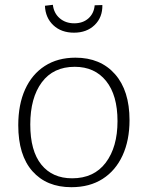

<svg xmlns="http://www.w3.org/2000/svg" viewBox="-20 -772 615 799"><path d="M294 -532Q398 -532 458.5 -463.5Q519 -395 519 -272Q519 -188 490 -125Q461 -62 407 -27.5Q353 7 277 7Q174 7 115 -59.5Q56 -126 56 -251Q56 -337 84.5 -400Q113 -463 166.5 -497.5Q220 -532 294 -532ZM291 -494Q202 -494 154 -429.5Q106 -365 106 -254Q106 -144 152 -87Q198 -30 280 -30Q371 -30 420 -95Q469 -160 469 -268Q469 -376 421.5 -435Q374 -494 291 -494ZM288 -636Q235 -636 202 -667Q169 -698 167 -748L200 -752Q204 -717 228.5 -696Q253 -675 289 -675Q325 -675 348 -695.5Q371 -716 374 -750L406 -751Q407 -700 374 -668Q341 -636 288 -636Z"/></svg>

Font: Bitter Light
Style: Regular
Weight: 300
Designer: Sol Matas, and Bitter project Authors
Foundry: Sol Matas
Version: Version 2.001